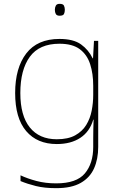

<svg xmlns="http://www.w3.org/2000/svg" viewBox="-20 -741 623 1001"><path d="M290 -538Q363 -538 402.5 -509.5Q442 -481 463 -437H465L470 -528H492V25Q492 88 470.5 136.5Q449 185 401 212.5Q353 240 273 240Q212 240 167.5 229Q123 218 87 203V173Q123 190 170 202.5Q217 215 273 215Q379 215 422.5 163Q466 111 466 25V-17Q466 -46 466.5 -67Q467 -88 468 -117H466Q448 -55 399 -22.5Q350 10 276 10Q174 10 116.5 -57.5Q59 -125 59 -256Q59 -387 117 -462.5Q175 -538 290 -538ZM290 -513Q185 -513 135.5 -445Q86 -377 86 -256Q86 -138 135.5 -76.5Q185 -15 276 -15Q335 -15 372 -35.5Q409 -56 429.5 -89.5Q450 -123 458 -164Q466 -205 466 -246V-294Q466 -357 450 -406.5Q434 -456 396 -484.5Q358 -513 290 -513ZM291 -721Q309 -721 313.5 -711.5Q318 -702 318 -690Q318 -677 313.5 -668Q309 -659 291 -659Q276 -659 271 -668Q266 -677 266 -690Q266 -702 271 -711.5Q276 -721 291 -721Z"/></svg>

Font: Noto Sans Tamil Thin
Style: Regular
Weight: 100
Designer: Jelle Bosma - Monotype Design Team
Foundry: Monotype Imaging Inc.
Version: Version 2.004; ttfautohint (v1.8.4.7-5d5b)